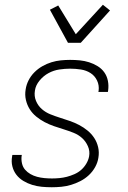

<svg xmlns="http://www.w3.org/2000/svg" viewBox="-20 -780 540 808"><path d="M198 8Q176 8 155.5 6Q135 4 115.5 -2Q96 -8 78.5 -18.5Q61 -29 49 -44.5Q37 -60 32 -80Q27 -100 31 -122L32 -128H72L71 -124Q69 -108 72.5 -92.5Q76 -77 85.5 -66Q95 -55 108 -47.5Q121 -40 136 -36Q151 -32 167 -30.5Q183 -29 199 -29Q214 -29 230 -30.5Q246 -32 261.5 -36Q277 -40 293 -47Q309 -54 321.5 -65Q334 -76 343 -91Q352 -106 355 -122Q359 -144 350 -164.5Q341 -185 325.5 -199Q310 -213 290 -221Q270 -229 249 -235.5Q228 -242 207.5 -249Q187 -256 168 -266Q149 -276 132.5 -289.5Q116 -303 105 -320.5Q94 -338 89 -359.5Q84 -381 88 -404Q91 -424 100.5 -442.5Q110 -461 125 -476Q140 -491 158.5 -501.5Q177 -512 196.5 -518Q216 -524 236 -526Q256 -528 275 -528Q296 -528 316 -526Q336 -524 355 -518Q374 -512 391 -501.5Q408 -491 419 -475.5Q430 -460 434 -440Q438 -420 435 -399L434 -393H394L395 -398Q398 -421 388.5 -441Q379 -461 361 -472.5Q343 -484 320.5 -487.5Q298 -491 275 -491Q253 -491 229.5 -487.5Q206 -484 184.5 -472.5Q163 -461 146.5 -441Q130 -421 127 -399Q123 -376 131.5 -355.5Q140 -335 156 -321Q172 -307 192 -299Q212 -291 232.5 -284.5Q253 -278 273.5 -271Q294 -264 313 -254Q332 -244 348.5 -230.5Q365 -217 376.5 -199.5Q388 -182 393 -160.5Q398 -139 394 -116Q391 -96 380.5 -77Q370 -58 354 -43Q338 -28 318.5 -18Q299 -8 279 -2Q259 4 238.5 6Q218 8 198 8ZM266 -600 190 -739 225 -757 299 -636 413 -760 443 -736 320 -600Z"/></svg>

Font: Iosevka Curly Extralight
Style: Italic
Weight: 200
Italic angle: -9°
Monospace: yes
Designer: Belleve Invis
Foundry: Belleve Invis
Version: Version 22.1.2; ttfautohint (v1.8.4)